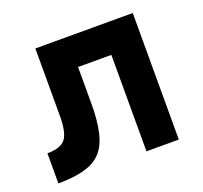

<svg xmlns="http://www.w3.org/2000/svg" viewBox="-97 -628 779 738"><g transform="rotate(-20 293.0 -259.0)"><path d="M22.5 0V-123Q76.7 -123 96.7 -148.2Q116.7 -173.3 116.7 -241.2V-517.6H515.1V0H382.8V-394.5H246.6V-244.6Q246.6 -150.4 226.3 -97.2Q206.1 -43.9 157.2 -22Q108.4 0 22.5 0Z"/></g></svg>

Font: CaskaydiaMono NF
Style: Bold
Weight: 700
Designer: Aaron Bell
Foundry: Saja Typeworks
Version: Version 2111.001; ttfautohint (v1.8.4);Nerd Fonts 3.1.1